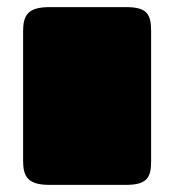

<svg xmlns="http://www.w3.org/2000/svg" viewBox="-20 -520 490 540"><path d="M45 -68C45 -23 58 0 120 0H334C395 0 405 -22 405 -67V-432C405 -479 395 -500 334 -500H120C58 -500 45 -477 45 -432Z"/></svg>

Font: Fascinate
Style: Regular
Weight: 900
Designer: Astigmatic (AOETI)
Foundry: Astigmatic (AOETI)
Version: Version 1.000